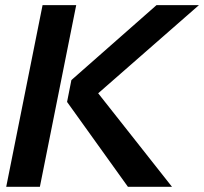

<svg xmlns="http://www.w3.org/2000/svg" viewBox="-20 -718 785 738"><path d="M272.9 -698.2 133.3 0H3.9L143.6 -698.2ZM744.6 -698.2 357.4 -359.4 641.1 0H471.7L237.8 -326.2L254.4 -410.2L581.5 -698.2Z"/></svg>

Font: Sansation
Style: Bold Italic
Weight: 700
Designer: Bernd Montag
Version: Version 1.301